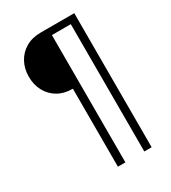

<svg xmlns="http://www.w3.org/2000/svg" viewBox="-213 -820 987 1109"><g transform="rotate(-30 280.5 -265.0)"><path d="M464 -712V182H415V-667H289V182H239V-338Q182 -338 140.5 -362Q99 -386 76 -428.5Q53 -471 53 -525Q53 -578 76 -620.5Q99 -663 141 -687.5Q183 -712 241 -712Z"/></g></svg>

Font: Muli ExtraLight
Style: Regular
Weight: 250
Designer: Vernon Adams
Foundry: Vernon Adams
Version: Version 2.100; ttfautohint (v1.8.1.43-b0c9)